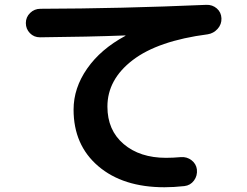

<svg xmlns="http://www.w3.org/2000/svg" viewBox="-20 -747 1040 809"><path d="M148.4 -589.8Q123 -589.8 106 -607.4Q88.9 -625 88.9 -649.9Q88.9 -674.8 106.9 -692.4Q125 -710 150.4 -710Q488.3 -710.9 849.6 -726.6Q875 -727.5 893.6 -711.4Q912.1 -695.3 913.1 -669.9Q914.1 -644.5 897 -625.5Q879.9 -606.4 855.5 -602.5Q645.5 -575.2 539.1 -493.7Q432.6 -412.1 432.6 -297.9Q432.6 -198.2 501 -140.1Q569.3 -82 679.7 -82Q709 -82 742.2 -85Q767.6 -86.9 787.1 -71.8Q806.6 -56.6 809.6 -33.2Q812.5 -6.8 797.4 13.7Q782.2 34.2 756.8 37.1Q711.9 42 672.9 42Q498 42 394 -46.9Q290 -135.7 290 -285.2Q290 -376 347.2 -458Q404.3 -540 507.8 -595.7Q508.8 -595.7 508.8 -597.7H507.8Q354.5 -591.8 148.4 -589.8Z"/></svg>

Font: Rounded-X Mgen+ 1m bold
Style: Bold
Weight: 700
Designer: [Source Han Sans]
Ryoko NISHIZUKA  (kana & ideographs); Paul D. Hunt (Latin, Greek & Cyrillic); Wenlong ZHANG  (bopomofo
Version: Version 1.059.20150602